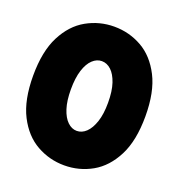

<svg xmlns="http://www.w3.org/2000/svg" viewBox="-131 -821 876 942"><g transform="rotate(20 307.0 -350.0)"><path d="M14 -350Q14 -477 55 -557Q96 -637 163 -674.5Q230 -712 307 -712Q385 -712 451.5 -674.5Q518 -637 559 -557Q600 -477 600 -350Q600 -223 559 -143Q518 -63 451.5 -25.5Q385 12 307 12Q230 12 163 -25.5Q96 -63 55 -143Q14 -223 14 -350ZM211 -350Q211 -291 224 -250.5Q237 -210 259 -189Q281 -168 307 -168Q334 -168 356 -189Q378 -210 391.5 -250.5Q405 -291 405 -350Q405 -411 391.5 -451Q378 -491 356 -511.5Q334 -532 307 -532Q281 -532 259 -511.5Q237 -491 224 -450.5Q211 -410 211 -350Z"/></g></svg>

Font: Phudu Black
Style: Regular
Weight: 900
Version: Version 1.005;gftools[0.9.23]